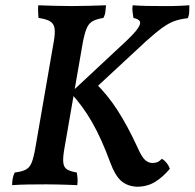

<svg xmlns="http://www.w3.org/2000/svg" viewBox="-20 -699 738 728"><path d="M125 -679Q154 -678 186 -677Q218 -676 252 -676Q285 -676 317.5 -677Q350 -678 382 -679Q381 -666 379.5 -654Q378 -642 372 -631Q347 -627 332 -619Q317 -611 309 -592.5Q301 -574 294 -538L224 -135Q218 -101 220 -82.5Q222 -64 234.5 -56.5Q247 -49 271 -45Q273 -35 274 -22.5Q275 -10 273 3Q252 2 233 1.5Q214 1 195.5 0.5Q177 0 155 0Q122 0 87.5 0.5Q53 1 26 3Q26 -11 28.5 -23.5Q31 -36 36 -45Q63 -48 78 -56Q93 -64 100.5 -83.5Q108 -103 114 -138L184 -542Q190 -576 186.5 -593.5Q183 -611 168.5 -619Q154 -627 126 -631Q125 -642 124.5 -654Q124 -666 125 -679ZM483 -679Q512 -677 537.5 -676.5Q563 -676 594 -676Q614 -676 630.5 -676Q647 -676 663.5 -677Q680 -678 698 -679Q698 -668 697.5 -654.5Q697 -641 692 -630Q664 -627 642.5 -619.5Q621 -612 596.5 -594.5Q572 -577 534 -543L340 -363L343 -383Q388 -339 425.5 -281Q463 -223 501 -141Q516 -106 529 -93.5Q542 -81 558 -81Q568 -81 576 -84Q584 -87 594 -97Q604 -91 612 -81Q620 -71 624 -59Q597 -27 567.5 -9Q538 9 499 9Q462 7 439 -13.5Q416 -34 398 -83Q365 -173 329.5 -235Q294 -297 248 -347L456 -541Q491 -574 503 -592Q515 -610 510 -618.5Q505 -627 486 -631Q484 -642 482.5 -654.5Q481 -667 483 -679Z"/></svg>

Font: Vollkorn Medium
Style: Italic
Weight: 500
Italic angle: -11°
Designer: Friedrich Althausen
Foundry: Friedrich Althausen
Version: Version 5.000